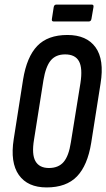

<svg xmlns="http://www.w3.org/2000/svg" viewBox="-20 -814 465 840"><path d="M184 6Q101 6 62.5 -48.5Q24 -103 40 -205L81 -466Q97 -565 143 -613Q189 -661 275 -661Q359 -661 398 -607Q437 -553 420 -449L379 -189Q363 -90 316.5 -42Q270 6 184 6ZM194 -79Q236 -79 258.5 -105.5Q281 -132 290 -191L332 -451Q342 -516 325.5 -546Q309 -576 265 -576Q224 -576 202 -549.5Q180 -523 170 -463L129 -204Q118 -139 135 -109Q152 -79 194 -79ZM215 -720Q205 -720 207 -731L215 -783Q217 -794 227 -794H381Q391 -794 389 -783L380 -731Q378 -720 368 -720Z"/></svg>

Font: Sofia Sans Extra Condensed SemiBold
Style: Italic
Weight: 600
Italic angle: -9°
Designer: Botio Nikoltchev, Ani Petrova
Foundry: lettersoup
Version: Version 4.101